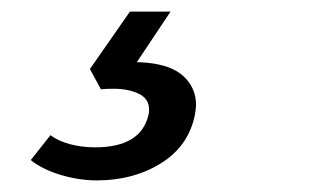

<svg xmlns="http://www.w3.org/2000/svg" viewBox="-20 -48 542 331"><path d="M33 228 67 185Q80 195 100.5 200.5Q121 206 144 206Q223 206 236 150Q237 147 237 141Q237 122 219 113.5Q201 105 176 105Q161 105 154 106L135 71L204 -28H274L216 59L232 60Q276 64 297 84Q318 104 318 133Q318 138 316 150Q305 204 257.5 233.5Q210 263 147 263Q116 263 84.5 253.5Q53 244 33 228Z"/></svg>

Font: Trirong ExtraBold
Style: Italic
Weight: 800
Italic angle: -12°
Designer: Katatrad Team
Foundry: CadsonDemak
Version: Version 1.001